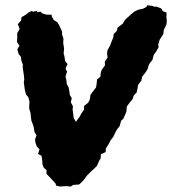

<svg xmlns="http://www.w3.org/2000/svg" viewBox="-20 -689 651 726"><path d="M267 -228.2 280.8 -247.2 287.4 -259.8 297.6 -274 298.2 -288.4 313.8 -301.2 319.8 -313.2 322 -330 329.8 -340.8 343.2 -358.6 345.2 -370.8 347 -388.2 359.6 -399.2 361 -413.2 364.4 -424.4 377 -442 376.2 -456.2 386.8 -471.6 384.8 -486.8 386.6 -499.2 396 -516.2 401.8 -531.6 408.2 -547.2 409.8 -560.2 420.8 -571.2 425 -585 444.4 -599.6 449.2 -608.2 454.2 -615.6 468.6 -628.4 476 -635.4 489.6 -646 503.4 -652.4 519.8 -655.6 533 -662.4 538 -669.4 555.6 -666.6 564.8 -663.6 572.4 -663.8 589.4 -657.2 596.2 -646.6 609.8 -641.2 609.2 -623 610.8 -610.6 609.4 -596.4 599.4 -575.8 597.6 -560.2 583.8 -538.8 578.4 -521 579.6 -510.2 569.6 -492.8 561.2 -481.4 556.6 -463 545.8 -449.4 542.2 -442.2 537.8 -426.8 528.8 -413 517.6 -399.4 514.4 -384.4 502 -367.4 499.8 -353.6 496.4 -338.8 485.8 -328.2 481.2 -314 470.2 -301 459.6 -286.2 458 -267.6 454.6 -258.6 446.4 -240.2 438 -232.4 432.4 -212 422.4 -199.6 414.6 -185 408.4 -171.4 399 -159.8 390.8 -144.2 380.4 -127.8 379.4 -114 361.4 -105.6 361 -91.2 354.8 -80.8 346.4 -61.6 333.2 -48.6 325.4 -41.8 309.2 -25.6 298.6 -11 287 1.6 279.2 8.6 256.6 10.2 247.8 16.4 230.2 14.8 205.8 16.2 192 12.6 190 4.6 177.6 -8.6 167 -20.2 155.8 -31.6 156 -46.2 146 -54 140.4 -67.8 139.8 -81 137.2 -99.8 124 -106.8 129.4 -124 118.8 -136 114.2 -149 112.4 -162 118.2 -177 110.2 -189.8 108.2 -205.2 104.4 -218.4 98.8 -232.4 97 -245.6 95.4 -261.8 90.2 -279.8 90.6 -291.4 91.6 -303.4 87.6 -320.6 78.4 -331.8 74 -348.4 72.6 -359 70 -377.2 71.8 -388.8 70 -406.8 68.6 -415.2 65.8 -435.2 66.6 -444.4 61 -459.4 58.8 -474.8 51 -483.8 45.4 -502 53.6 -516.4 44.2 -530 45.4 -548.6 45 -563.2 54.2 -579.4 47.4 -597.6 59.8 -611.6 61.4 -624 78.4 -634 88 -642 98.8 -647.2 106.6 -644.8 122.2 -648.8 118.4 -642.4 133.4 -645 140 -638.4 155.6 -633.6 174.6 -633.4 177 -624.2 183.6 -613.2 196.6 -605 203.4 -594.4 207.4 -585.6 215.2 -568.4 214.2 -560.2 220 -542.2 219 -526.6 222.4 -504.6 220.6 -488.2 223.6 -475.8 226.4 -457.8 235.2 -446.8 227.8 -429.8 233.6 -418 227.8 -399.8 230.6 -388 232.6 -370.8 239.6 -358.2 242.6 -341.6 244 -330 251.4 -317.8 247.6 -302.8 255.8 -287.2 254.6 -274.4 257 -257.2 258.6 -243.6Z"/></svg>

Font: Winky Rough
Style: Italic
Weight: 400
Italic angle: -8.97852°
Designer: Simon Atzbach
Foundry: typofactur
Version: Version 1.206